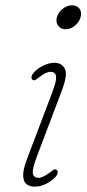

<svg xmlns="http://www.w3.org/2000/svg" viewBox="-20 -692 324 719"><path d="M225.5 -582.5Q207.5 -582.5 197.8 -595.8Q188 -609 193 -627Q198.5 -646.5 215 -659.2Q231.5 -672 249.5 -672Q268.5 -672 277.8 -659.2Q287 -646.5 281.5 -627Q276.5 -609 260.5 -595.8Q244.5 -582.5 225.5 -582.5ZM117 -103Q100 -58 103.2 -42Q106.5 -26 125 -26Q139 -26 166 -45.5Q173 -51 179 -55.2Q185 -59.5 191 -56.5Q195.5 -54.5 196 -48.2Q196.5 -42 192.5 -35.5Q183 -21 159 -7Q135 7 110 7Q92.5 7 80.2 -1.8Q68 -10.5 66.8 -32.8Q65.5 -55 80.5 -95L175.5 -345.5Q192 -388.5 190 -405.8Q188 -423 169 -423Q152.5 -423 127.5 -403.5Q121 -398.5 115 -394Q109 -389.5 103 -392.5Q98.5 -395 98 -401Q97.5 -407 101.5 -413.5Q113.5 -431.5 138 -444.2Q162.5 -457 184 -457Q210.5 -457 222.5 -435.2Q234.5 -413.5 212 -354Z"/></svg>

Font: Fraunces 9pt SuperSoft Thin
Style: Italic
Weight: 100
Italic angle: -16°
Version: Version 1.000;[0bf87f6ff]